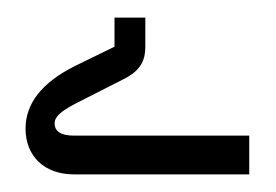

<svg xmlns="http://www.w3.org/2000/svg" viewBox="-20 -567 313 218"><path d="M64 -369H263V-413H64C49 -413 42 -418 42 -427C42 -434 48 -440 65 -449L122 -478C141 -488 145 -500 145 -514V-547H110V-514L65 -492C27 -473 9 -449 9 -421C9 -390 30 -369 64 -369Z"/></svg>

Font: IBM Plex Arabic Light
Style: Regular
Weight: 300
Designer: Mike Abbink, Paul van der Laan, Pieter van Rosmalen, Wael Morcos, Khajak Apelian
Foundry: Bold Monday
Version: Version 1.0